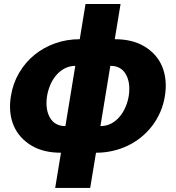

<svg xmlns="http://www.w3.org/2000/svg" viewBox="-20 -747 872 952"><path d="M34.1 -271Q44.4 -334.2 74.9 -386Q105.5 -437.9 150.9 -475Q196.4 -512.1 253.9 -532.3Q311.4 -552.6 375.4 -552.6L404.1 -727.3H577.8L549 -552.6H549.4Q636.7 -552.6 696.4 -516.7Q726.6 -498.6 748.8 -473.5Q771 -448.5 783.9 -417.4Q796.9 -386.4 800.6 -349.4Q804.3 -312.5 797.6 -271Q790.8 -228.7 774.7 -191.6Q758.5 -154.5 734.7 -123.2Q710.9 -92 680.4 -67.1Q649.9 -42.3 614.2 -25Q578.5 -7.8 538.5 1.2Q498.6 10.3 456 10.3L427.2 185H253.6L282.3 10.3H282Q195 10.3 135.3 -25.6Q105.1 -43.7 82.9 -68.7Q60.7 -93.8 47.6 -124.8Q34.4 -155.9 30.9 -192.6Q27.3 -229.4 34.1 -271ZM478 -121.8Q508.2 -121.8 532.3 -134.9Q556.5 -148.1 574 -169.4Q591.6 -190.7 602.8 -217.3Q614 -244 618.3 -271Q628.2 -335.2 604.4 -377.8Q580.6 -420.5 527.7 -420.5H527ZM227.3 -164.4Q251.4 -121.8 304 -121.8H304.3L353.3 -420.5Q323.2 -420.1 299 -406.8Q274.9 -393.5 257.3 -372.3Q239.7 -351.2 228.7 -324.6Q217.7 -297.9 213.4 -271Q203.5 -206.7 227.3 -164.4Z"/></svg>

Font: Inter P Extra Bold
Style: Italic
Weight: 800
Italic angle: 9.39999°
Designer: Rasmus Andersson
Foundry: rsms
Version: Version 3.018;git-588b23468